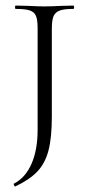

<svg xmlns="http://www.w3.org/2000/svg" viewBox="-20 -488 307 689"><path d="M36 -456Q34 -456 34 -462Q34 -468 36 -468L80 -467Q118 -465 139 -465Q164 -465 202 -467L243 -468Q246 -468 246 -462Q246 -456 243 -456Q210 -456 194 -450Q178 -444 172 -429.5Q166 -415 166 -385V-69Q166 6 154 52Q142 98 114 127.5Q86 157 35 181Q33 182 30.5 177Q28 172 30 171Q71 150 93 100Q115 50 115 -22V-387Q115 -417 109 -431Q103 -445 87 -450.5Q71 -456 36 -456Z"/></svg>

Font: Cormorant SC Light
Style: Regular
Weight: 300
Designer: Christian Thalmann (Catharsis Fonts)
Foundry: Catharsis Fonts
Version: Version 4.000